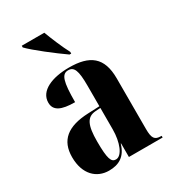

<svg xmlns="http://www.w3.org/2000/svg" viewBox="-187 -869 883 981"><g transform="rotate(-30 254.5 -378.0)"><path d="M286 -605H296V-615C273 -658 247 -721 230 -766H97V-756C130 -721 230 -644 286 -605ZM165 10C224 10 266 -14 285 -80H287V0H486V-10H483C445 -10 434 -25 434 -81V-379C434 -504 372 -549 250 -549C151 -549 69 -516 69 -446C69 -399 108 -380 189 -380C189 -501 201 -539 239 -539C274 -539 286 -511 286 -422V-300L218 -297C95 -292 35 -243 35 -144C35 -42 93 10 165 10ZM224 -22C197 -22 186 -46 186 -150C186 -245 204 -284 256 -288L286 -290V-164C286 -88 260 -22 224 -22Z"/></g></svg>

Font: Noto Serif Display ExtraCondensed ExtraBold
Style: Regular
Weight: 800
Width: 2
Designer: Monotype Design Team
Foundry: Monotype Imaging Inc.
Version: Version 2.009